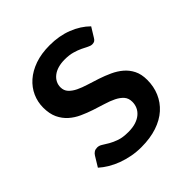

<svg xmlns="http://www.w3.org/2000/svg" viewBox="-150 -623 737 737"><g transform="rotate(-45 218.0 -255.0)"><path d="M370 -417.5 394 -456.5C375 -475.5 351.5 -490.5 323.5 -501.5C295.5 -512.5 264.3 -518 230 -518C199.7 -518 172.9 -513.9 149.8 -505.8C126.6 -497.6 107.1 -486.5 91.2 -472.5C75.4 -458.5 63.4 -442.3 55.2 -424C47.1 -405.7 43 -386.3 43 -366C43 -343.7 46.7 -324.7 54 -309.2C61.3 -293.7 71.1 -280.6 83.2 -269.7C95.4 -258.9 109.2 -250 124.8 -243C140.2 -236 156 -229.8 172 -224.5C188 -219.2 203.8 -214.2 219.2 -209.5C234.8 -204.8 248.6 -199.5 260.8 -193.5C272.9 -187.5 282.7 -180.3 290 -172C297.3 -163.7 301 -153 301 -140C301 -130.3 299.2 -121.2 295.5 -112.7C291.8 -104.2 286.2 -96.7 278.5 -90C270.8 -83.3 261.2 -78.1 249.5 -74.2C237.8 -70.4 224 -68.5 208 -68.5C188.7 -68.5 172.5 -70.7 159.5 -75.2C146.5 -79.7 135.4 -84.7 126.3 -90C117.1 -95.3 109.1 -100.2 102.3 -104.7C95.4 -109.2 88.5 -111.5 81.5 -111.5C74.8 -111.5 69.3 -110.1 64.8 -107.2C60.3 -104.4 56.5 -100.5 53.5 -95.5L28.5 -54.5C38.5 -45.5 49.9 -37.2 62.8 -29.5C75.6 -21.8 89.4 -15.2 104.3 -9.7C119.1 -4.2 134.8 0.1 151.3 3.3C167.8 6.4 184.8 8 202.5 8C234.5 8 262.9 3.8 287.8 -4.5C312.6 -12.8 333.3 -24.5 350 -39.5C366.7 -54.5 379.3 -72.2 388 -92.5C396.7 -112.8 401 -135 401 -159C401 -179.7 397.3 -197.2 390 -211.7C382.7 -226.2 373 -238.6 361 -248.7C349 -258.9 335.3 -267.5 320 -274.5C304.7 -281.5 289 -287.7 273 -293C257 -298.3 241.3 -303.3 226 -308C210.7 -312.7 197 -317.9 185 -323.7C173 -329.6 163.3 -336.5 156 -344.5C148.7 -352.5 145 -362.5 145 -374.5C145 -383.5 147 -391.9 151 -399.7C155 -407.6 160.8 -414.4 168.3 -420.2C175.8 -426.1 184.9 -430.6 195.8 -433.8C206.6 -436.9 218.7 -438.5 232 -438.5C248.3 -438.5 262.6 -436.8 274.8 -433.2C286.9 -429.8 297.5 -425.8 306.5 -421.5C315.5 -417.2 323.3 -413.2 330 -409.8C336.7 -406.2 342.8 -404.5 348.5 -404.5C353.5 -404.5 357.7 -405.5 361 -407.5C364.3 -409.5 367.3 -412.8 370 -417.5Z"/></g></svg>

Font: Lato Semibold
Style: Regular
Weight: 600
Designer: Lukasz Dziedzic
Foundry: tyPoland Lukasz Dziedzic
Version: Version 2.006; 2014-01-15